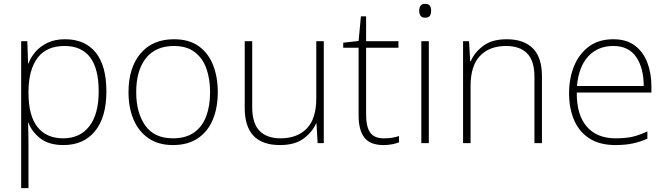

<svg xmlns="http://www.w3.org/2000/svg" viewBox="-20 -744 3465 998"><path d="M318 -540Q422 -540 477.5 -471Q533 -402 533 -269Q533 -135 474 -62.5Q415 10 310 10Q235 10 190.5 -24Q146 -58 128 -106H126Q127 -76 127.5 -44.5Q128 -13 128 16V234H90V-530H122L126 -414H128Q140 -447 165 -475.5Q190 -504 228 -522Q266 -540 318 -540ZM315 -505Q222 -505 175.5 -443.5Q129 -382 128 -269V-263Q128 -142 175 -83.5Q222 -25 308 -25Q396 -25 444.5 -88Q493 -151 493 -269Q493 -505 315 -505Z M1112 -265Q1112 -185 1086.5 -123Q1061 -61 1009 -25.5Q957 10 879 10Q804 10 752.5 -25Q701 -60 674.5 -122Q648 -184 648 -265Q648 -392 710.5 -466Q773 -540 884 -540Q963 -540 1013 -504Q1063 -468 1087.5 -406Q1112 -344 1112 -265ZM688 -265Q688 -158 735 -91.5Q782 -25 879 -25Q946 -25 989 -55.5Q1032 -86 1052 -140Q1072 -194 1072 -265Q1072 -333 1053 -387Q1034 -441 992.5 -473Q951 -505 884 -505Q789 -505 738.5 -441.5Q688 -378 688 -265Z M1663 -530V0H1631L1625 -103H1623Q1604 -58 1558.5 -24Q1513 10 1435 10Q1252 10 1252 -183V-530H1291V-187Q1291 -103 1329 -64Q1367 -25 1438 -25Q1525 -25 1574.5 -76Q1624 -127 1624 -232V-530Z M1976 -25Q1999 -25 2018.5 -28Q2038 -31 2054 -37V-4Q2038 2 2018 6Q1998 10 1973 10Q1904 10 1874 -29Q1844 -68 1844 -143V-496H1764V-522L1844 -531L1856 -659H1883V-530H2051V-496H1883V-146Q1883 -87 1903.5 -56Q1924 -25 1976 -25Z M2189 -724Q2208 -724 2214.5 -714Q2221 -704 2221 -688Q2221 -672 2214.5 -662Q2208 -652 2189 -652Q2173 -652 2166 -662Q2159 -672 2159 -688Q2159 -704 2166 -714Q2173 -724 2189 -724ZM2209 -530V0H2170V-530Z M2614 -540Q2702 -540 2749.5 -493Q2797 -446 2797 -347V0H2758V-345Q2758 -428 2720 -466.5Q2682 -505 2611 -505Q2524 -505 2475 -453.5Q2426 -402 2426 -297V0H2387V-530H2418L2424 -426H2427Q2446 -471 2491.5 -505.5Q2537 -540 2614 -540Z M3168 -540Q3236 -540 3279.5 -507.5Q3323 -475 3344.5 -419.5Q3366 -364 3366 -294V-263H2978Q2977 -148 3029.5 -86.5Q3082 -25 3180 -25Q3229 -25 3264.5 -32.5Q3300 -40 3345 -61V-23Q3306 -6 3267.5 2Q3229 10 3179 10Q3098 10 3044.5 -24Q2991 -58 2964.5 -119Q2938 -180 2938 -260Q2938 -337 2964 -400.5Q2990 -464 3041 -502Q3092 -540 3168 -540ZM3168 -505Q3088 -505 3038 -451.5Q2988 -398 2979 -297H3326Q3326 -390 3287 -447.5Q3248 -505 3168 -505Z"/></svg>

Font: Noto Sans Lao UI ExtLt
Style: Regular
Weight: 200
Designer: Monotype Design Team
Foundry: Monotype Imaging Inc.
Version: Version 2.000; ttfautohint (v1.8.4.7-5d5b)